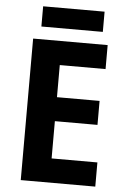

<svg xmlns="http://www.w3.org/2000/svg" viewBox="-59 -922 632 965"><g transform="rotate(5 257.0 -440.0)"><path d="M459 0H83V-714H459V-593H228V-431H443V-310H228V-122H459ZM429 -880V-778H119V-880Z"/></g></svg>

Font: Noto Sans Gujarati SemiCondensed
Style: Bold
Weight: 700
Width: 4
Designer: Jelle Bosma - Monotype Design Team, Universal Thirst
Foundry: Monotype Imaging Inc.
Version: Version 2.106; ttfautohint (v1.8.4.7-5d5b)